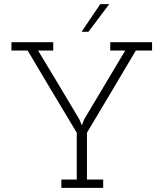

<svg xmlns="http://www.w3.org/2000/svg" viewBox="-20 -903 786 923"><path d="M275 -40H349V-265Q289 -364 230.5 -462.5Q172 -561 113 -660H35V-700H236V-660H163Q263 -495 361 -330L373 -302H374L385 -330L582 -660H510V-700H711V-660H633Q574 -560 515.5 -462Q457 -364 398 -265V-40H476V0H275ZM372 -750Q395 -783 417 -816.5Q439 -850 462 -883H505Q480 -850 455 -816.5Q430 -783 405 -750Z"/></svg>

Font: Josefin Slab
Style: Regular
Weight: 400
Designer: Santiago Orozco
Foundry: Typemade
Version: Version 1.000